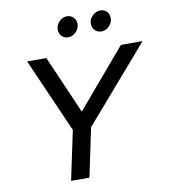

<svg xmlns="http://www.w3.org/2000/svg" viewBox="-96 -991 942 1073"><g transform="rotate(-10 374.5 -455.0)"><path d="M220 0 279 -279 94 -700H203L346 -371L626 -700H749L382 -276L324 0ZM344 -793Q322 -793 307.5 -808Q293 -823 293 -845Q293 -871 312.5 -890.5Q332 -910 357 -910Q378 -910 393 -895Q408 -880 408 -858Q408 -833 388.5 -813Q369 -793 344 -793ZM532 -793Q511 -793 496 -808Q481 -823 481 -845Q481 -871 501 -890.5Q521 -910 547 -910Q568 -910 582 -895Q596 -880 596 -858Q596 -833 577 -813Q558 -793 532 -793Z"/></g></svg>

Font: Red Hat Display Medium
Style: Italic
Weight: 500
Italic angle: -12°
Designer: Pentagram, MCKL
Foundry: Pentagram, MCKL
Version: Version 1.023; ttfautohint (v1.8.3)